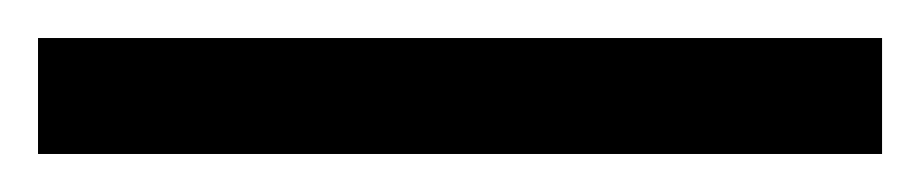

<svg xmlns="http://www.w3.org/2000/svg" viewBox="-20 41 484 101"><path d="M444 122H0V61H444Z"/></svg>

Font: Medium
Style: Regular
Weight: 500
Designer: Fernando Haro
Foundry: deFharo
Version: Version 1.787